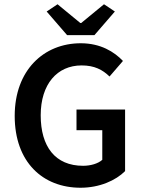

<svg xmlns="http://www.w3.org/2000/svg" viewBox="-20 -869 669 901"><path d="M358 12C447 12 523 -22 567 -66V-355H339V-258H460V-119C440 -101 405 -91 370 -91C239 -91 171 -181 171 -328C171 -474 248 -562 363 -562C423 -562 461 -542 494 -510L557 -583C516 -626 452 -666 359 -666C185 -666 49 -539 49 -325C49 -108 181 12 358 12ZM295 -704H423L519 -815L468 -849L361 -761H357L250 -849L199 -815Z"/></svg>

Font: Source Sans Pro Semibold
Style: Regular
Weight: 600
Designer: Paul D. Hunt
Foundry: Adobe Systems Incorporated
Version: Version 3.006;hotconv 1.0.111;makeotfexe 2.5.65597